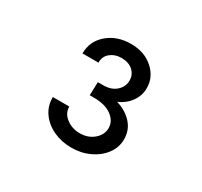

<svg xmlns="http://www.w3.org/2000/svg" viewBox="-104 -1033 769 731"><g transform="rotate(30 281.0 -668.0)"><path d="M281.2 -440.4Q237.8 -440.4 201.9 -457Q166 -473.6 144.8 -503.4Q123.5 -533.2 124 -572.3H196.3Q196.3 -542.5 221.9 -523.2Q247.6 -503.9 281.2 -503.9Q317.4 -503.9 342.3 -525.1Q367.2 -546.4 367.2 -576.2Q367.2 -606.4 338.9 -627.4Q310.5 -648.4 260.7 -648.4H242.2L244.1 -707H267.6Q303.7 -707 324.7 -726.3Q345.7 -745.6 345.7 -772.5Q345.7 -798.3 326.9 -815.2Q308.1 -832 276.4 -832Q248 -832 228.3 -815.9Q208.5 -799.8 209 -772.5H138.7Q138.7 -826.7 179.7 -861.6Q220.7 -896.5 281.2 -896.5Q340.8 -896.5 378.9 -862.5Q417 -828.6 417 -780.3Q417 -747.1 397.2 -719.7Q377.4 -692.4 345.2 -678.7Q387.2 -666.5 413.3 -637.7Q439.5 -608.9 439.5 -568.4Q439.5 -532.2 417.7 -503.2Q396 -474.1 360.1 -457.3Q324.2 -440.4 281.2 -440.4Z"/></g></svg>

Font: Reddit Mono
Style: Regular
Weight: 400
Monospace: yes
Designer: Stephen Hutchings
Foundry: Reddit
Version: Version 1.014; ttfautohint (v1.8.4.7-5d5b)